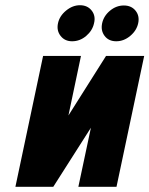

<svg xmlns="http://www.w3.org/2000/svg" viewBox="-20 -714 572 735"><path d="M286 -694Q258 -694 233 -673.5Q208 -653 202 -625Q196 -597 212 -576.5Q228 -556 256 -556Q286 -556 310 -576.5Q334 -597 340 -625Q347 -653 331 -673.5Q315 -694 286 -694ZM454 -693Q425 -693 401 -673Q377 -653 371 -625Q365 -597 380.5 -576.5Q396 -556 425 -556Q454 -556 478.5 -576.5Q503 -597 509 -625Q515 -653 499 -673Q483 -693 454 -693ZM290 -500H145L39 1H184L328 -225L280 1H426L532 -500H386L242 -272Z"/></svg>

Font: Advent Pro ExtraBold
Style: Italic
Weight: 800
Italic angle: -12°
Version: Version 3.000